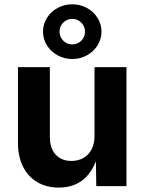

<svg xmlns="http://www.w3.org/2000/svg" viewBox="-20 -854 663 881"><path d="M62.4 -198.7V-545.9H208.8V-224.2Q208.8 -190.6 220.7 -166.1Q232.6 -141.6 254.9 -128.6Q277.1 -115.5 307.8 -115.5Q338.9 -115.5 362.8 -129.2Q386.7 -142.8 400.2 -168.6Q413.7 -194.5 413.7 -229.8V-545.9H560.3V0H421.8L419.7 -136.3H428.3Q413.5 -89.6 389.2 -58Q365 -26.3 330.1 -9.7Q295.3 6.8 250.3 6.8Q193.9 6.8 151.5 -18Q109.1 -42.8 85.7 -89.3Q62.4 -135.8 62.4 -198.7ZM177.3 -708.9Q177.3 -742.9 195.4 -771.9Q213.5 -800.9 244.4 -817.6Q275.3 -834.3 311.5 -834.3Q347.7 -834.3 378.6 -817.6Q409.5 -800.9 427.6 -771.9Q445.7 -742.9 445.7 -708.9Q445.7 -674.7 427.6 -645.8Q409.5 -616.9 378.6 -600.1Q347.7 -583.2 311.5 -583.2Q275.2 -583.2 244.4 -600.1Q213.5 -616.9 195.4 -645.8Q177.3 -674.7 177.3 -708.9ZM370.1 -708.9Q370.1 -733.2 353 -750.2Q335.8 -767.3 311.5 -767.3Q287.2 -767.3 270.2 -750.2Q253.1 -733.2 253.1 -708.9Q253.1 -684.6 270.1 -667.4Q287.2 -650.3 311.5 -650.3Q336.2 -650.3 353.1 -667.4Q370.1 -684.6 370.1 -708.9Z"/></svg>

Font: Raveo Variable
Style: Regular
Weight: 400
Designer: Jakub Foglar, Rasmus Andersson (Inter)
Foundry: Jakubfoglar.com
Version: Version 1.000;Glyphs 3.2.3 (3260)